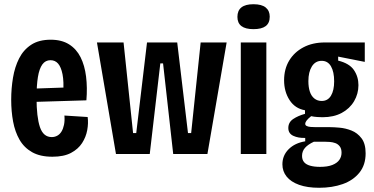

<svg xmlns="http://www.w3.org/2000/svg" viewBox="-20 -729 1773 909"><path d="M228 13Q170 13 132 -8.5Q94 -30 72.5 -67.5Q51 -105 42 -153.5Q33 -202 33 -257Q33 -310 41.5 -361Q50 -412 70.5 -452.5Q91 -493 127.5 -517Q164 -541 220 -541Q272 -541 307 -519Q342 -497 361.5 -458Q381 -419 387.5 -366.5Q394 -314 389 -254L124 -246V-309L297 -315L279 -287Q283 -343 276 -377.5Q269 -412 255 -428Q241 -444 219 -444Q195 -444 180.5 -424Q166 -404 159.5 -364.5Q153 -325 153 -266Q153 -175 169 -127.5Q185 -80 225 -80Q239 -80 251 -86.5Q263 -93 271 -106Q279 -119 283 -138Q287 -157 285 -182L395 -175Q399 -146 393 -113Q387 -80 368.5 -51.5Q350 -23 316 -5Q282 13 228 13Z M529 0 439 -528H565L610 -99H625L676 -528H819L870 -99H885L930 -528H1053L962 0H800L752 -429H739L689 0Z M1120 0V-528H1241V0ZM1180 -591Q1142 -591 1123 -605.5Q1104 -620 1104 -649Q1104 -679 1123 -694Q1142 -709 1180 -709Q1219 -709 1238 -693.5Q1257 -678 1257 -650Q1257 -620 1238 -605.5Q1219 -591 1180 -591Z M1491 160Q1435 160 1396 146Q1357 132 1337 107Q1317 82 1317 49Q1317 7 1346.5 -22.5Q1376 -52 1425 -60V-76Q1392 -75 1368.5 -86Q1345 -97 1345 -123Q1345 -150 1368 -165.5Q1391 -181 1424 -190V-207Q1377 -215 1351 -255Q1325 -295 1325 -349Q1325 -402 1349 -442Q1373 -482 1416.5 -505Q1460 -528 1518 -528H1707V-436L1581 -461V-442Q1634 -429 1655.5 -397.5Q1677 -366 1677 -326Q1677 -285 1656.5 -250Q1636 -215 1598 -194.5Q1560 -174 1507 -174Q1497 -174 1482 -175Q1467 -176 1453 -179Q1437 -166 1431 -157.5Q1425 -149 1425 -143Q1425 -136 1432 -132.5Q1439 -129 1450.5 -128Q1462 -127 1476 -127H1543Q1560 -127 1588 -124.5Q1616 -122 1644 -111Q1672 -100 1691.5 -74.5Q1711 -49 1711 -3Q1711 52 1681.5 88.5Q1652 125 1602.5 142.5Q1553 160 1491 160ZM1495 61Q1531 61 1553.5 52Q1576 43 1586.5 28Q1597 13 1597 -6Q1597 -25 1588.5 -36Q1580 -47 1567.5 -51.5Q1555 -56 1541.5 -57Q1528 -58 1518 -58H1466Q1438 -45 1424 -29Q1410 -13 1410 9Q1410 27 1419.5 38.5Q1429 50 1448.5 55.5Q1468 61 1495 61ZM1503 -251Q1532 -251 1547 -276Q1562 -301 1562 -344Q1562 -389 1547 -415Q1532 -441 1503 -441Q1473 -441 1456.5 -414.5Q1440 -388 1440 -345Q1440 -316 1447 -295Q1454 -274 1468.5 -262.5Q1483 -251 1503 -251Z"/></svg>

Font: Bricolage Grotesque 24pt Condensed SemiBold
Style: Regular
Weight: 600
Width: 3
Designer: Mathieu Triay
Foundry: Atelier Triay
Version: Version 1.001;gftools[0.9.33.dev8+g029e19f]